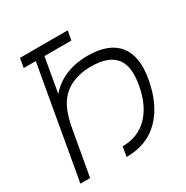

<svg xmlns="http://www.w3.org/2000/svg" viewBox="-170 -893 1003 1035"><g transform="rotate(-30 331.0 -375.0)"><path d="M635.5 -304Q610.5 -160.5 531 -80Q452.5 0 324 0L334.5 -60.5Q430 -60.5 492.5 -123.5Q554.5 -186.5 575 -302Q595 -413.5 551.2 -466Q507.5 -518.5 402 -518.5Q322.5 -518.5 265.2 -487Q208 -455.5 178 -389.5Q168 -366.5 159.8 -338.2Q151.5 -310 146 -276L97 0H36.5L158.5 -692.5H83.5L93.5 -750H390.5L380 -692.5H212.5L175 -478Q217 -528 278.5 -553Q340 -578 413.5 -578Q545 -578 602.2 -507.8Q659.5 -437.5 635.5 -304Z"/></g></svg>

Font: Russisch Sans Light
Style: Italic
Weight: 300
Italic angle: -10°
Designer: Michael Sharanda (font) & Cristiano Sobral (main changes)
Foundry: Michael Sharanda
Version: Version 2.00;September 8, 2020;FontCreator 13.0.0.2681 64-bi